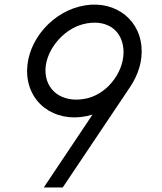

<svg xmlns="http://www.w3.org/2000/svg" viewBox="-20 -831 720 851"><path d="M557 -446C593 -500 613 -562 607 -625C595 -758 472 -838 332 -802C192 -766 89 -628 101 -495C114 -356 246 -279 390 -323L174 0H258L557 -446ZM182 -506C174 -597 254 -700 349 -724C444 -748 519 -705 527 -614C535 -523 464 -420 369 -396C274 -372 190 -415 182 -506Z"/></svg>

Font: Gauge
Style: Italic
Weight: 400
Italic angle: -80°
Designer: Daniel Pimley
Foundry: Daniel Pimley
Version: Version 1.000;PS 001.001;hotconv 1.0.56